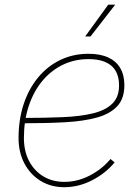

<svg xmlns="http://www.w3.org/2000/svg" viewBox="-20 -780 591 808"><path d="M250.5 7.8Q194.3 7.8 150.9 -18.8Q107.4 -45.4 82.8 -92Q58.1 -138.7 58.1 -199.2Q58.1 -276.9 79.6 -341.8Q101.1 -406.7 140.6 -454.3Q180.2 -502 234.1 -527.8Q288.1 -553.7 352.5 -553.7Q401.4 -553.7 435.1 -538.3Q468.8 -522.9 486.1 -493.4Q503.4 -463.9 503.4 -421.4Q503.4 -365.7 473.9 -333.5Q444.3 -301.3 388.9 -285.6Q333.5 -270 254.6 -265.6Q175.8 -261.2 77.6 -261.2V-283.7Q168.5 -283.7 242.7 -286.9Q316.9 -290 370.1 -302.7Q423.3 -315.4 452.1 -343.3Q481 -371.1 481 -419.9Q481 -475.6 448.5 -503.4Q416 -531.2 352.5 -531.2Q293 -531.2 243.2 -506.8Q193.4 -482.4 157 -438Q120.6 -393.6 100.6 -332.8Q80.6 -272 80.6 -199.2Q80.6 -144 102.3 -102.5Q124 -61 162.4 -37.8Q200.7 -14.6 250.5 -14.6Q306.6 -14.6 358.4 -41.7Q410.2 -68.8 444.8 -110.8L462.4 -96.7Q424.8 -50.8 367.9 -21.5Q311 7.8 250.5 7.8ZM338.4 -626.5 435.5 -760.3H464.8L360.8 -626.5Z"/></svg>

Font: Inter Thin
Style: Italic
Weight: 250
Italic angle: -9.3988°
Designer: Rasmus Andersson
Foundry: rsms
Version: Version 4.001;git-66647c0bb